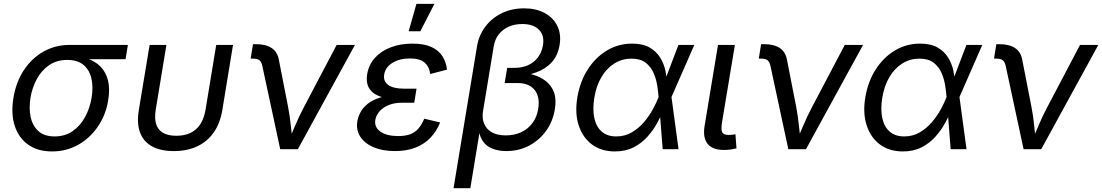

<svg xmlns="http://www.w3.org/2000/svg" viewBox="-20 -781 5769 1005"><path d="M252.4 11.7Q177.7 11.7 127.7 -23.7Q77.6 -59.1 57.1 -122.3Q36.6 -185.5 50.3 -269.5Q64.5 -353.5 106 -415.5Q147.5 -477.5 209 -511.7Q270.5 -545.9 344.7 -545.9H649.4L637.2 -471.2H397.9L332 -467.3Q277.3 -467.3 237.5 -440.2Q197.8 -413.1 173.3 -368.4Q148.9 -323.7 139.6 -270Q130.9 -216.8 140.1 -170.4Q149.4 -124 180.2 -95.5Q210.9 -66.9 265.6 -66.9Q320.8 -66.9 360.8 -95Q400.9 -123 425.8 -169.4Q450.7 -215.8 459.5 -270Q468.8 -324.7 458.7 -369.4Q448.7 -414.1 417.7 -440.7Q386.7 -467.3 332 -467.3L335.9 -489.3Q391.1 -489.3 434.6 -475.1Q478 -460.9 506.3 -432.1Q534.7 -403.3 545.4 -359.6Q556.2 -315.9 546.4 -256.3Q533.7 -178.7 492.2 -118.2Q450.7 -57.6 388.9 -22.9Q327.1 11.7 252.4 11.7Z M889.6 9.8Q820.8 9.8 775.9 -14.9Q731 -39.6 713.1 -87.2Q695.3 -134.8 706.5 -204.1L763.2 -545.9H851.1L795.4 -208.5Q787.6 -161.1 797.6 -130.6Q807.6 -100.1 834.2 -85.2Q860.8 -70.3 902.8 -70.3Q945.3 -70.3 976.8 -85.2Q1008.3 -100.1 1028.3 -130.6Q1048.3 -161.1 1056.2 -208.5L1111.8 -545.9H1199.7L1143.6 -204.1Q1132.3 -135.7 1098.9 -87.9Q1065.4 -40 1012.5 -15.1Q959.5 9.8 889.6 9.8Z M1446.8 0 1353 -436.5Q1348.6 -457 1337.9 -465.6Q1327.1 -474.1 1304.2 -474.1H1292L1304.2 -549.8H1318.8Q1371.1 -549.8 1401.4 -530Q1431.6 -510.3 1439.5 -469.2L1487.8 -222.2Q1497.6 -171.9 1502.4 -121.3Q1507.3 -70.8 1513.2 -24.9H1481.4Q1503.4 -71.8 1524.2 -121.8Q1544.9 -171.9 1571.8 -222.2L1742.2 -545.9H1837.9L1539.1 0Z M2047.4 9.8Q1983.4 9.8 1936.3 -10Q1889.2 -29.8 1866 -65.2Q1842.8 -100.6 1850.6 -147.5Q1854.5 -169.4 1866.9 -193.4Q1879.4 -217.3 1904.8 -237.8Q1930.2 -258.3 1972.7 -271.2Q2015.1 -284.2 2078.6 -284.2H2154.8L2148.4 -243.2H2083Q2044.4 -243.2 2014.9 -231.2Q1985.4 -219.2 1967.3 -199Q1949.2 -178.7 1944.8 -154.3Q1938 -115.7 1970.9 -92.3Q2003.9 -68.8 2064.5 -68.8Q2104 -68.8 2129.6 -79.3Q2155.3 -89.8 2171.9 -110.1Q2188.5 -130.4 2200.7 -159.7L2283.7 -140.1Q2265.6 -94.2 2233.6 -60.5Q2201.7 -26.9 2155.3 -8.5Q2108.9 9.8 2047.4 9.8ZM2075.2 -261.7Q2014.2 -261.7 1977.8 -273.2Q1941.4 -284.7 1923.6 -304Q1905.8 -323.2 1901.9 -346.4Q1897.9 -369.6 1901.9 -393.1Q1910.6 -443.8 1943.6 -479.5Q1976.6 -515.1 2026.9 -533.9Q2077.1 -552.7 2138.7 -552.7Q2198.2 -552.7 2236.3 -535.9Q2274.4 -519 2294.7 -488.5Q2314.9 -458 2319.8 -416.5L2231.9 -393.6Q2227.1 -432.1 2202.4 -453.6Q2177.7 -475.1 2126 -475.1Q2071.3 -475.1 2033.7 -451.7Q1996.1 -428.2 1990.7 -389.2Q1985.8 -355.5 2012.5 -336.2Q2039.1 -316.9 2094.7 -316.9H2160.2L2151.4 -261.7ZM2119.1 -617.2 2159.7 -760.7H2253.9L2180.2 -617.2Z M2354 204.1 2476.6 -537.1Q2486.3 -596.2 2520.3 -641.4Q2554.2 -686.5 2606.4 -711.9Q2658.7 -737.3 2723.6 -737.3Q2785.6 -737.3 2830.6 -713.1Q2875.5 -689 2897 -645.8Q2918.5 -602.5 2909.2 -545.9Q2900.4 -490.7 2868.2 -455.3Q2835.9 -419.9 2785.4 -401.6Q2734.9 -383.3 2671.9 -379.4L2676.3 -405.3Q2724.6 -402.8 2766.4 -391.1Q2808.1 -379.4 2837.4 -356.4Q2866.7 -333.5 2879.9 -297.4Q2893.1 -261.2 2884.3 -209Q2874 -145.5 2838.6 -96.2Q2803.2 -46.9 2749.5 -18.6Q2695.8 9.8 2629.9 9.8Q2589.4 9.8 2556.9 -3.2Q2524.4 -16.1 2505.4 -44.9Q2486.3 -73.7 2484.9 -122.1H2495.6L2441.9 204.1ZM2627.4 -72.3Q2672.4 -72.3 2708 -88.9Q2743.7 -105.5 2766.8 -136.5Q2790 -167.5 2796.9 -209.5Q2807.6 -272.9 2778.8 -309.6Q2750 -346.2 2690.4 -346.2H2621.6L2634.8 -425.8H2674.3Q2712.9 -425.8 2743.9 -439.7Q2774.9 -453.6 2795.2 -480Q2815.4 -506.3 2821.8 -542.5Q2831.1 -594.7 2801.5 -625Q2772 -655.3 2713.9 -655.3Q2673.8 -655.3 2642.1 -640.9Q2610.4 -626.5 2590.3 -600.6Q2570.3 -574.7 2564.5 -539.1L2508.3 -199.2Q2502.4 -164.1 2513.4 -135.3Q2524.4 -106.4 2553 -89.4Q2581.5 -72.3 2627.4 -72.3Z M3198.2 11.7Q3127.4 11.7 3078.6 -24.7Q3029.8 -61 3009 -125Q2988.3 -189 3002 -271Q3016.1 -355 3056.9 -418.2Q3097.7 -481.4 3157.5 -517.1Q3217.3 -552.7 3288.6 -552.7Q3344.7 -552.7 3380.4 -532.2Q3416 -511.7 3435.8 -479.2Q3455.6 -446.8 3463.1 -410.4Q3470.7 -374 3471.2 -342.3H3502.9L3494.6 -274.4L3531.7 0H3448.7L3427.2 -274.4Q3425.3 -300.3 3419.9 -334.2Q3414.6 -368.2 3400.6 -400.1Q3386.7 -432.1 3359.1 -453.1Q3331.5 -474.1 3285.2 -474.1Q3236.8 -474.1 3196.5 -449.2Q3156.2 -424.3 3128.7 -378.4Q3101.1 -332.5 3090.8 -269Q3081.1 -207.5 3091.1 -162.1Q3101.1 -116.7 3130.1 -91.8Q3159.2 -66.9 3205.6 -66.9Q3251 -66.9 3287.4 -88.4Q3323.7 -109.9 3351.3 -142.3Q3378.9 -174.8 3397.7 -209.7Q3416.5 -244.6 3426.8 -271.5L3531.2 -545.9H3614.3L3494.1 -271.5L3480.5 -206.5H3453.6Q3440.4 -174.8 3419.9 -137.2Q3399.4 -99.6 3369.1 -65.7Q3338.9 -31.7 3296.9 -10Q3254.9 11.7 3198.2 11.7Z M3770 3.9Q3708.5 3.9 3683.3 -28.8Q3658.2 -61.5 3668 -121.1L3738.3 -545.9H3826.7L3759.8 -143.1Q3753.4 -106 3759.8 -90.3Q3766.1 -74.7 3793.9 -74.7Q3808.1 -74.7 3815.7 -75.7Q3823.2 -76.7 3829.6 -78.6L3835 -4.4Q3824.2 -1.5 3806.9 1.2Q3789.6 3.9 3770 3.9Z M4106.4 0 4012.7 -436.5Q4008.3 -457 3997.6 -465.6Q3986.8 -474.1 3963.9 -474.1H3951.7L3963.9 -549.8H3978.5Q4030.8 -549.8 4061 -530Q4091.3 -510.3 4099.1 -469.2L4147.5 -222.2Q4157.2 -171.9 4162.1 -121.3Q4167 -70.8 4172.9 -24.9H4141.1Q4163.1 -71.8 4183.8 -121.8Q4204.6 -171.9 4231.4 -222.2L4401.9 -545.9H4497.6L4198.7 0Z M4705.6 11.7Q4634.8 11.7 4585.9 -24.7Q4537.1 -61 4516.4 -125Q4495.6 -189 4509.3 -271Q4523.4 -355 4564.2 -418.2Q4605 -481.4 4664.8 -517.1Q4724.6 -552.7 4795.9 -552.7Q4852.1 -552.7 4887.7 -532.2Q4923.3 -511.7 4943.1 -479.2Q4962.9 -446.8 4970.5 -410.4Q4978 -374 4978.5 -342.3H5010.3L5002 -274.4L5039.1 0H4956.1L4934.6 -274.4Q4932.6 -300.3 4927.2 -334.2Q4921.9 -368.2 4908 -400.1Q4894 -432.1 4866.5 -453.1Q4838.9 -474.1 4792.5 -474.1Q4744.1 -474.1 4703.9 -449.2Q4663.6 -424.3 4636 -378.4Q4608.4 -332.5 4598.1 -269Q4588.4 -207.5 4598.4 -162.1Q4608.4 -116.7 4637.5 -91.8Q4666.5 -66.9 4712.9 -66.9Q4758.3 -66.9 4794.7 -88.4Q4831.1 -109.9 4858.6 -142.3Q4886.2 -174.8 4905 -209.7Q4923.8 -244.6 4934.1 -271.5L5038.6 -545.9H5121.6L5001.5 -271.5L4987.8 -206.5H4960.9Q4947.8 -174.8 4927.2 -137.2Q4906.7 -99.6 4876.5 -65.7Q4846.2 -31.7 4804.2 -10Q4762.2 11.7 4705.6 11.7Z M5337.9 0 5244.1 -436.5Q5239.7 -457 5229 -465.6Q5218.3 -474.1 5195.3 -474.1H5183.1L5195.3 -549.8H5210Q5262.2 -549.8 5292.5 -530Q5322.8 -510.3 5330.6 -469.2L5378.9 -222.2Q5388.7 -171.9 5393.6 -121.3Q5398.4 -70.8 5404.3 -24.9H5372.6Q5394.5 -71.8 5415.3 -121.8Q5436 -171.9 5462.9 -222.2L5633.3 -545.9H5729L5430.2 0Z"/></svg>

Font: Inter
Style: Italic
Weight: 400
Italic angle: -9.3988°
Designer: Rasmus Andersson
Foundry: rsms
Version: Version 4.001;git-66647c0bb